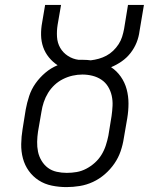

<svg xmlns="http://www.w3.org/2000/svg" viewBox="-20 -755 640 783"><path d="M251 8Q221 8 191.5 2Q162 -4 138 -19.5Q114 -35 97.5 -58Q81 -81 73.5 -109Q66 -137 66.5 -167.5Q67 -198 72 -228L85 -309Q90 -336 99 -363.5Q108 -391 125 -415Q142 -439 165 -458.5Q188 -478 215 -489Q195 -502 179.5 -521Q164 -540 156 -563Q148 -586 147.5 -612Q147 -638 152 -664L164 -735H229L215 -654Q211 -629 212.5 -604.5Q214 -580 225.5 -560Q237 -540 257 -527Q277 -514 301 -511Q305 -511 310 -511Q315 -511 320 -511Q327 -511 335 -510.5Q343 -510 350 -509Q367 -511 383 -515.5Q399 -520 414 -528Q429 -536 441.5 -548Q454 -560 463.5 -574.5Q473 -589 478 -605Q483 -621 486 -637L502 -735H567L549 -628Q546 -604 537 -581.5Q528 -559 512.5 -539Q497 -519 476 -504.5Q455 -490 433 -481Q456 -466 472.5 -442.5Q489 -419 496.5 -391Q504 -363 504 -333Q504 -303 499 -273L485 -192Q481 -165 472 -138.5Q463 -112 446.5 -88Q430 -64 407.5 -44.5Q385 -25 359 -13Q333 -1 305.5 3.5Q278 8 251 8ZM252 -50Q273 -50 293 -53.5Q313 -57 332 -67Q351 -77 367 -91.5Q383 -106 394 -124Q405 -142 411.5 -162Q418 -182 422 -202L435 -282Q438 -303 439 -324Q440 -345 435.5 -365Q431 -385 420.5 -402Q410 -419 393.5 -430Q377 -441 357 -446Q337 -451 316 -451Q296 -451 276 -446.5Q256 -442 237 -432.5Q218 -423 202.5 -408.5Q187 -394 176 -376Q165 -358 158.5 -338.5Q152 -319 149 -299L135 -218Q132 -198 131.5 -177Q131 -156 135 -136.5Q139 -117 149.5 -99.5Q160 -82 175.5 -70.5Q191 -59 211 -54.5Q231 -50 252 -50Z"/></svg>

Font: Iosevka Slab LtExObl
Style: Regular
Weight: 300
Width: 7
Italic angle: -9°
Monospace: yes
Designer: Belleve Invis
Foundry: Belleve Invis
Version: Version 11.1.0; ttfautohint (v1.8.3)